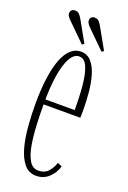

<svg xmlns="http://www.w3.org/2000/svg" viewBox="-135 -723 519 781"><g transform="rotate(20 124.0 -333.0)"><path d="M129 11Q96.5 11 76.2 -14.2Q56 -39.5 45.2 -80.2Q34.5 -121 30.8 -169Q27 -217 27 -262.5Q27 -325.5 33.8 -374.8Q40.5 -424 53.5 -457.8Q66.5 -491.5 85.5 -509Q104.5 -526.5 129 -526.5Q157 -526.5 174.8 -506Q192.5 -485.5 202 -452.8Q211.5 -420 215 -381.8Q218.5 -343.5 218.5 -308Q218.5 -299 218.5 -290Q218.5 -281 218 -272.5H52.5V-294H186Q186 -351 181.5 -399.2Q177 -447.5 164.8 -476.5Q152.5 -505.5 129 -505.5Q107 -505.5 91.2 -477.8Q75.5 -450 67.2 -399.2Q59 -348.5 59 -278Q59 -231.5 61.2 -184.5Q63.5 -137.5 70.2 -98.5Q77 -59.5 91.2 -35.8Q105.5 -12 130 -12Q158.5 -12 174.2 -30.8Q190 -49.5 195 -69L214.5 -60.5Q206 -31 183.5 -10Q161 11 129 11ZM207 -554.5 133 -627.5Q125.5 -634.5 120.2 -641.8Q115 -649 115 -656.5Q115 -665.5 120.2 -670.5Q125.5 -675.5 133.5 -675.5Q146.5 -675.5 153.5 -667.5Q160.5 -659.5 165.5 -650.5L216 -560.5ZM122 -554.5 48 -627.5Q40.5 -634.5 35 -641.8Q29.5 -649 29.5 -656.5Q29.5 -665.5 35 -670.5Q40.5 -675.5 48.5 -675.5Q61.5 -675.5 68.5 -667.5Q75.5 -659.5 80.5 -650.5L131 -560.5Z"/></g></svg>

Font: Imbue 48pt Thin
Style: Regular
Weight: 250
Designer: Tyler Finck
Foundry: Etcetera Type Company
Version: Version 1.102